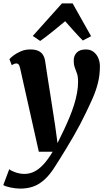

<svg xmlns="http://www.w3.org/2000/svg" viewBox="-52 -858 622 1130"><path d="M66.5 -456Q63 -472.5 57.8 -478.5Q52.5 -484.5 45 -484.5Q38 -484.5 31.5 -482Q25 -479.5 17.5 -474L3.5 -509.5Q8 -516 25.2 -529.8Q42.5 -543.5 68.8 -555.2Q95 -567 126 -567Q154.5 -567 172.5 -559Q190.5 -551 200.2 -536Q210 -521 213.5 -499.5Q220.5 -451.5 228 -404Q235.5 -356.5 243 -309Q250.5 -261.5 257.8 -214Q265 -166.5 272.5 -119L286.5 -16L325.5 -96Q343 -133.5 358 -169.8Q373 -206 384 -241.2Q395 -276.5 401.2 -310.2Q407.5 -344 407.5 -376Q407.5 -407 401.2 -425Q395 -443 388.5 -459.8Q382 -476.5 382 -503Q382 -530.5 400 -548.8Q418 -567 453 -567Q480.5 -567 499 -552.5Q517.5 -538 526.8 -515.5Q536 -493 536 -468.5Q536 -415.5 524.2 -369.2Q512.5 -323 493 -279Q473.5 -235 450.5 -188Q437 -159.5 419.2 -125.8Q401.5 -92 381.2 -57Q361 -22 341 11Q321 44 303.5 72Q286 100 273.5 119.5Q242.5 169.5 210.5 198.5Q178.5 227.5 143.8 239.8Q109 252 67.5 252Q39 252 8.2 245.2Q-22.5 238.5 -32.5 231L2.5 137.5Q13 147.5 39.2 156.5Q65.5 165.5 92 165.5Q122 165.5 149.2 152.2Q176.5 139 203.2 110.2Q230 81.5 258 35H176.5ZM184.5 -617 141 -646.5 312.5 -838H375.5L484 -645L435.5 -619.5Q409.5 -645.5 383.5 -674.8Q357.5 -704 331.5 -733Q295.5 -703.5 258.5 -673.2Q221.5 -643 184.5 -617Z"/></svg>

Font: Merriweather 20pt ExtraBold
Style: Italic
Weight: 800
Italic angle: -7.8°
Version: Version 2.101